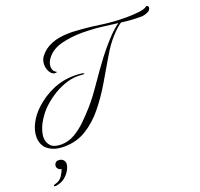

<svg xmlns="http://www.w3.org/2000/svg" viewBox="-134 -718 1131 1086"><g transform="rotate(-20 431.5 -175.5)"><path d="M144 25Q104 25 78 14Q52 3 35 -15Q14 -42 14 -79Q14 -118 35.5 -159.5Q57 -201 94 -235Q141 -279 202 -306Q263 -333 334 -333Q356 -333 380 -330Q392 -327 392 -325Q392 -322 383 -322Q376 -322 368.5 -323Q361 -324 353 -324Q312 -324 269.5 -308.5Q227 -293 189 -267Q151 -241 122 -211Q100 -187 79.5 -153Q59 -119 52 -79Q51 -75 51 -71Q51 -67 51 -63Q51 -33 70 -12.5Q89 8 132 8Q176 8 214.5 -14.5Q253 -37 287 -70.5Q321 -104 350 -137Q387 -179 432 -245Q477 -311 526 -376Q559 -420 598.5 -462.5Q638 -505 670 -527Q627 -532 584 -538Q541 -544 495 -545Q486 -545 477 -545.5Q468 -546 460 -546Q393 -546 333.5 -531Q274 -516 242 -473Q233 -461 229 -449Q225 -437 225 -426Q225 -412 232 -400Q236 -396 241 -391.5Q246 -387 250 -387Q246 -383 239 -383Q232 -383 225.5 -386.5Q219 -390 215 -394Q205 -405 200 -419.5Q195 -434 195 -448Q195 -476 209 -495Q263 -569 391 -569Q399 -569 407.5 -569Q416 -569 424 -568Q498 -564 570.5 -553Q643 -542 723 -542Q767 -542 802.5 -546.5Q838 -551 850 -563H852Q856 -563 859.5 -560.5Q863 -558 863 -552Q863 -535 844 -526.5Q825 -518 805 -517Q774 -517 744 -519Q714 -521 685 -525Q660 -509 623.5 -469Q587 -429 553 -370Q514 -303 472.5 -233Q431 -163 383.5 -105Q336 -47 277.5 -11Q219 25 144 25ZM84 86Q104 86 113.5 96Q123 106 123 120Q123 134 112 155.5Q101 177 79 195Q57 213 23 218Q13 218 13 213Q13 209 21 207Q52 200 67 176.5Q82 153 87 137Q82 141 71 133Q60 125 60 112Q60 102 67 94Q74 86 84 86Z"/></g></svg>

Font: Luxurious Script
Style: Regular
Weight: 400
Designer: Robert E. Leuschke
Foundry: Robert E. Leuschke
Version: Version 1.010; ttfautohint (v1.8.3)